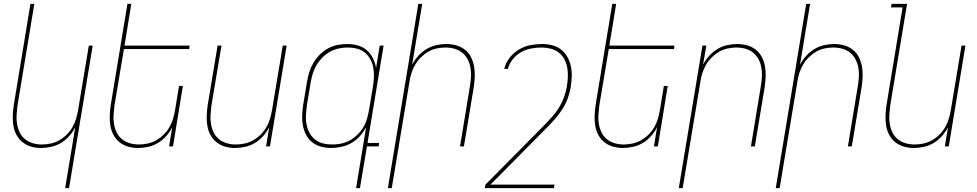

<svg xmlns="http://www.w3.org/2000/svg" viewBox="-20 -755 5040 990"><path d="M316 215 368 -99Q356 -75 337 -53.5Q318 -32 294.5 -18Q271 -4 244.5 2Q218 8 192 8Q165 8 140.5 1Q116 -6 96.5 -21.5Q77 -37 65 -59.5Q53 -82 49 -107.5Q45 -133 46 -159.5Q47 -186 51 -213L137 -735H157L70 -210Q67 -186 65.5 -162Q64 -138 68 -115Q72 -92 82 -71.5Q92 -51 109.5 -37Q127 -23 149.5 -16.5Q172 -10 196 -10Q218 -10 241.5 -15Q265 -20 286 -32Q307 -44 324.5 -61.5Q342 -79 354 -100Q366 -121 372.5 -143.5Q379 -166 383 -189L438 -520H458L336 215Z M692 8Q665 8 640.5 1Q616 -6 596.5 -21.5Q577 -37 565 -59.5Q553 -82 549 -107.5Q545 -133 546 -159.5Q547 -186 551 -213L637 -735H657L622 -520H958L955 -502H619L570 -210Q567 -186 565.5 -162Q564 -138 568 -115Q572 -92 582 -71.5Q592 -51 609.5 -37Q627 -23 649.5 -16.5Q672 -10 696 -10Q718 -10 741.5 -15Q765 -20 786 -32Q807 -44 824.5 -61.5Q842 -79 854 -100Q866 -121 872.5 -143.5Q879 -166 883 -189L903 -312H923L872 0H852L868 -99Q856 -75 837 -53.5Q818 -32 794.5 -18Q771 -4 744.5 2Q718 8 692 8Z M1192 8Q1165 8 1140.5 1Q1116 -6 1096.5 -21.5Q1077 -37 1065 -59.5Q1053 -82 1049 -107.5Q1045 -133 1046 -159.5Q1047 -186 1051 -213L1102 -520H1122L1070 -210Q1067 -186 1065.5 -162Q1064 -138 1068 -115Q1072 -92 1082 -71.5Q1092 -51 1109.5 -37Q1127 -23 1149.5 -16.5Q1172 -10 1196 -10Q1218 -10 1241.5 -15Q1265 -20 1286 -32Q1307 -44 1324.5 -61.5Q1342 -79 1354 -100Q1366 -121 1372.5 -143.5Q1379 -166 1383 -189L1438 -520H1458L1372 0H1352L1368 -99Q1356 -75 1337 -53.5Q1318 -32 1294.5 -18Q1271 -4 1244.5 2Q1218 8 1192 8Z M1692 -10Q1715 -10 1738.5 -14.5Q1762 -19 1783.5 -31Q1805 -43 1823 -60.5Q1841 -78 1853.5 -99Q1866 -120 1872.5 -143Q1879 -166 1883 -189L1903 -309Q1907 -333 1908 -357.5Q1909 -382 1905 -405Q1901 -428 1890 -448.5Q1879 -469 1861.5 -483.5Q1844 -498 1821 -504Q1798 -510 1773 -510Q1750 -510 1726.5 -505Q1703 -500 1682 -488.5Q1661 -477 1643 -459Q1625 -441 1612.5 -420Q1600 -399 1593 -376Q1586 -353 1582 -330L1562 -210Q1559 -186 1557.5 -161.5Q1556 -137 1560.5 -114Q1565 -91 1575.5 -71Q1586 -51 1603.5 -36.5Q1621 -22 1644 -16Q1667 -10 1692 -10ZM1816 215 1868 -100Q1855 -75 1836 -53.5Q1817 -32 1792.5 -18Q1768 -4 1741 2Q1714 8 1688 8Q1661 8 1636 1.5Q1611 -5 1591 -20.5Q1571 -36 1559 -58.5Q1547 -81 1542 -106.5Q1537 -132 1538 -159Q1539 -186 1543 -213L1563 -333Q1567 -358 1574.5 -382.5Q1582 -407 1595.5 -430Q1609 -453 1628 -472.5Q1647 -492 1670.5 -505Q1694 -518 1719.5 -523Q1745 -528 1770 -528Q1798 -528 1825 -520.5Q1852 -513 1871.5 -496Q1891 -479 1903 -455Q1915 -431 1919 -404L1938 -520H1958L1875 -18H1935L1932 0H1872L1836 215Z M1980 215 2137 -735H2157L2105 -421Q2117 -445 2136.5 -466.5Q2156 -488 2179 -502Q2202 -516 2228.5 -522Q2255 -528 2281 -528Q2308 -528 2333 -521Q2358 -514 2377.5 -498.5Q2397 -483 2408.5 -460.5Q2420 -438 2424.5 -412.5Q2429 -387 2428 -360.5Q2427 -334 2423 -307L2372 0H2352L2403 -310Q2407 -334 2408.5 -358Q2410 -382 2406 -405Q2402 -428 2391.5 -448.5Q2381 -469 2364 -483Q2347 -497 2324 -503.5Q2301 -510 2277 -510Q2255 -510 2231.5 -505Q2208 -500 2187.5 -488Q2167 -476 2149.5 -458.5Q2132 -441 2120 -420Q2108 -399 2101 -376.5Q2094 -354 2091 -331L2000 215Z M2836 215H2480L2483 197L2785 -108Q2806 -130 2826.5 -152.5Q2847 -175 2862.5 -200.5Q2878 -226 2888 -253.5Q2898 -281 2903 -309V-310Q2907 -334 2908 -358.5Q2909 -383 2905 -406Q2901 -429 2890 -449.5Q2879 -470 2861 -484Q2843 -498 2820 -504Q2797 -510 2773 -510Q2747 -510 2719.5 -505Q2692 -500 2667.5 -486.5Q2643 -473 2624 -449.5Q2605 -426 2599 -400H2580Q2587 -430 2607.5 -456.5Q2628 -483 2655.5 -499.5Q2683 -516 2713.5 -522Q2744 -528 2774 -528Q2802 -528 2827.5 -521.5Q2853 -515 2873 -499.5Q2893 -484 2905.5 -461.5Q2918 -439 2923.5 -413.5Q2929 -388 2928 -361Q2927 -334 2923 -307Q2918 -277 2907.5 -248Q2897 -219 2880 -192.5Q2863 -166 2842 -142Q2821 -118 2798 -95L2509 197H2839Z M3192 8Q3165 8 3140.5 1Q3116 -6 3096.5 -21.5Q3077 -37 3065 -59.5Q3053 -82 3049 -107.5Q3045 -133 3046 -159.5Q3047 -186 3051 -213L3137 -735H3157L3122 -520H3458L3455 -502H3119L3070 -210Q3067 -186 3065.5 -162Q3064 -138 3068 -115Q3072 -92 3082 -71.5Q3092 -51 3109.5 -37Q3127 -23 3149.5 -16.5Q3172 -10 3196 -10Q3218 -10 3241.5 -15Q3265 -20 3286 -32Q3307 -44 3324.5 -61.5Q3342 -79 3354 -100Q3366 -121 3372.5 -143.5Q3379 -166 3383 -189L3403 -312H3423L3372 0H3352L3368 -99Q3356 -75 3337 -53.5Q3318 -32 3294.5 -18Q3271 -4 3244.5 2Q3218 8 3192 8Z M3480 215 3602 -520H3622L3605 -421Q3617 -445 3636.5 -466.5Q3656 -488 3679 -502Q3702 -516 3728.5 -522Q3755 -528 3781 -528Q3808 -528 3833 -521Q3858 -514 3877.5 -498.5Q3897 -483 3908.5 -460.5Q3920 -438 3924.5 -412.5Q3929 -387 3928 -360.5Q3927 -334 3923 -307L3872 0H3852L3903 -310Q3907 -334 3908.5 -358Q3910 -382 3906 -405Q3902 -428 3891.5 -448.5Q3881 -469 3864 -483Q3847 -497 3824 -503.5Q3801 -510 3777 -510Q3755 -510 3731.5 -505Q3708 -500 3687.5 -488Q3667 -476 3649.5 -458.5Q3632 -441 3620 -420Q3608 -399 3601 -376.5Q3594 -354 3591 -331L3500 215Z M3980 215 4137 -735H4157L4105 -421Q4117 -445 4136.5 -466.5Q4156 -488 4179 -502Q4202 -516 4228.5 -522Q4255 -528 4281 -528Q4308 -528 4333 -521Q4358 -514 4377.5 -498.5Q4397 -483 4408.5 -460.5Q4420 -438 4424.5 -412.5Q4429 -387 4428 -360.5Q4427 -334 4423 -307L4372 0H4352L4403 -310Q4407 -334 4408.5 -358Q4410 -382 4406 -405Q4402 -428 4391.5 -448.5Q4381 -469 4364 -483Q4347 -497 4324 -503.5Q4301 -510 4277 -510Q4255 -510 4231.5 -505Q4208 -500 4187.5 -488Q4167 -476 4149.5 -458.5Q4132 -441 4120 -420Q4108 -399 4101 -376.5Q4094 -354 4091 -331L4000 215Z M4692 8Q4665 8 4640.5 1Q4616 -6 4596.5 -21.5Q4577 -37 4565 -59.5Q4553 -82 4549 -107.5Q4545 -133 4546 -159.5Q4547 -186 4551 -213L4634 -717H4574L4577 -735H4657L4570 -210Q4567 -186 4565.5 -162Q4564 -138 4568 -115Q4572 -92 4582 -71.5Q4592 -51 4609.5 -37Q4627 -23 4649.5 -16.5Q4672 -10 4696 -10Q4718 -10 4741.5 -15Q4765 -20 4786 -32Q4807 -44 4824.5 -61.5Q4842 -79 4854 -100Q4866 -121 4872.5 -143.5Q4879 -166 4883 -189L4938 -520H4958L4872 0H4852L4868 -99Q4856 -75 4837 -53.5Q4818 -32 4794.5 -18Q4771 -4 4744.5 2Q4718 8 4692 8Z"/></svg>

Font: Iosevka Term Curly Thin
Style: Italic
Weight: 100
Italic angle: -9°
Designer: Belleve Invis
Foundry: Belleve Invis
Version: Version 32.3.0